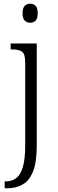

<svg xmlns="http://www.w3.org/2000/svg" viewBox="-20 -769 312 1029"><path d="M142 -647Q125 -647 113 -658Q101 -669 101 -698Q101 -727 113 -738Q125 -749 142 -749Q159 -749 170.5 -738Q182 -727 182 -698Q182 -669 170.5 -658Q159 -647 142 -647ZM5 240V203H12Q44 203 67 185.5Q90 168 102.5 126Q115 84 115 11V-432Q115 -480 98.5 -492Q82 -504 46 -504H37V-536H177V10Q177 100 157 150Q137 200 101 220Q65 240 19 240Z"/></svg>

Font: Noto Serif SemiCondensed Light
Style: Regular
Weight: 300
Width: 4
Designer: Monotype Design Team
Foundry: Monotype Imaging Inc.
Version: Version 2.013